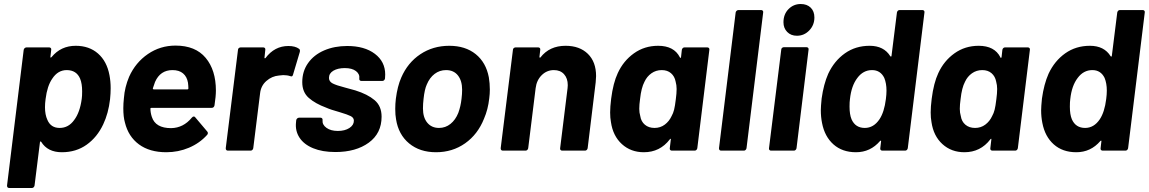

<svg xmlns="http://www.w3.org/2000/svg" viewBox="-20 -750 5720 956"><path d="M531 -311Q531 -285 528 -256Q520 -186 494 -131Q464 -67 411.5 -29.5Q359 8 288 8Q217 8 185 -44Q183 -46 181 -45.5Q179 -45 179 -42L152 174Q151 179 147.5 182.5Q144 186 139 186H26Q15 186 15 174L98 -502Q99 -507 103 -510.5Q107 -514 112 -514H225Q230 -514 233 -510.5Q236 -507 235 -502L231 -467Q230 -464 232 -463.5Q234 -463 237 -466Q283 -522 357 -522Q424 -522 468 -483.5Q512 -445 525 -376Q531 -345 531 -311ZM387 -258Q389 -271 389 -295Q389 -334 379 -358Q361 -401 312 -401Q268 -401 240 -358Q215 -322 207 -257Q204 -235 204 -216Q204 -179 216 -153Q233 -113 277 -113Q321 -113 349 -152Q378 -190 387 -258Z M1048 -225Q1045 -213 1034 -213H734Q729 -213 729 -209Q729 -189 736 -168Q754 -112 832 -112Q893 -113 935 -164Q940 -170 945 -170Q949 -170 952 -166L1012 -95Q1015 -92 1015 -87Q1015 -82 1011 -78Q974 -37 921 -14.5Q868 8 808 8Q725 8 672 -31Q619 -70 602 -140Q594 -168 594 -211Q594 -235 597 -262Q601 -316 623 -368Q655 -439 716.5 -481Q778 -523 854 -523Q953 -523 1004 -462Q1055 -401 1055 -299Q1055 -271 1048 -225ZM752 -342Q750 -337 741 -310Q741 -305 746 -305H913Q918 -305 918 -310Q918 -322 916 -338Q911 -368 891.5 -384.5Q872 -401 839 -401Q778 -401 752 -342Z M1469 -507Q1475 -503 1473 -492L1439 -378Q1436 -366 1425 -371Q1410 -376 1390 -376Q1383 -376 1369 -374Q1334 -371 1306.5 -347Q1279 -323 1275 -285L1241 -12Q1240 -7 1236.5 -3.5Q1233 0 1228 0H1115Q1104 0 1104 -12L1165 -502Q1165 -507 1169 -510.5Q1173 -514 1178 -514H1291Q1296 -514 1299 -510.5Q1302 -507 1301 -502L1297 -464Q1296 -461 1298 -460Q1300 -459 1302 -461Q1347 -521 1416 -521Q1450 -521 1469 -507Z M1454 -142 1455 -152Q1456 -157 1460 -160.5Q1464 -164 1469 -164H1576Q1581 -164 1584 -160.5Q1587 -157 1586 -152V-151Q1584 -129 1605.5 -113.5Q1627 -98 1662 -98Q1697 -98 1719.5 -112.5Q1742 -127 1742 -149Q1742 -164 1726 -172Q1710 -180 1673 -191Q1626 -204 1604 -214Q1550 -234 1517.5 -262.5Q1485 -291 1485 -341Q1485 -395 1514 -436Q1543 -477 1594 -499Q1645 -521 1709 -521Q1795 -521 1846.5 -482Q1898 -443 1898 -379Q1898 -366 1897 -359Q1896 -354 1892.5 -350.5Q1889 -347 1884 -347H1779Q1774 -347 1771 -350.5Q1768 -354 1769 -359Q1772 -381 1752.5 -396Q1733 -411 1697 -411Q1662 -411 1640 -398Q1618 -385 1618 -362Q1618 -344 1636.5 -334.5Q1655 -325 1698 -314Q1737 -304 1749 -300Q1810 -281 1845 -251.5Q1880 -222 1880 -169Q1880 -86 1816 -39.5Q1752 7 1650 7Q1585 7 1539 -12Q1493 -31 1471 -65Q1449 -99 1454 -142Z M1952 -156Q1948 -177 1948 -208Q1948 -233 1951 -258Q1959 -321 1978 -364Q2010 -438 2073 -480Q2136 -522 2217 -522Q2297 -522 2348.5 -480.5Q2400 -439 2414 -365Q2419 -335 2419 -304Q2419 -283 2416 -260Q2410 -205 2390 -159Q2359 -81 2296 -36.5Q2233 8 2151 8Q2070 8 2017 -36Q1964 -80 1952 -156ZM2262 -188Q2274 -221 2278 -258Q2281 -282 2281 -303Q2281 -348 2260 -374.5Q2239 -401 2201 -401Q2169 -401 2144 -382Q2119 -363 2105 -329Q2094 -305 2089 -258Q2086 -233 2086 -210Q2086 -165 2107.5 -139Q2129 -113 2166 -113Q2198 -113 2223 -133Q2248 -153 2262 -188Z M2948 -371Q2948 -362 2946 -340L2906 -12Q2905 -7 2901.5 -3.5Q2898 0 2893 0H2779Q2774 0 2771 -3.5Q2768 -7 2769 -12L2806 -311Q2807 -316 2807 -326Q2807 -360 2788.5 -380.5Q2770 -401 2738 -401Q2703 -401 2677.5 -376Q2652 -351 2647 -311L2610 -12Q2609 -7 2605.5 -3.5Q2602 0 2597 0H2484Q2473 0 2473 -12L2534 -502Q2534 -507 2538 -510.5Q2542 -514 2547 -514H2660Q2665 -514 2668 -510.5Q2671 -507 2670 -502L2666 -467Q2666 -464 2667.5 -463Q2669 -462 2671 -464Q2716 -522 2796 -522Q2866 -522 2907 -482Q2948 -442 2948 -371Z M3388 -514H3502Q3507 -514 3510 -510.5Q3513 -507 3512 -502L3452 -12Q3451 -7 3447.5 -3.5Q3444 0 3439 0H3325Q3320 0 3317 -3.5Q3314 -7 3315 -12L3320 -55Q3321 -59 3319 -59Q3317 -59 3315 -56Q3266 8 3186 8Q3121 8 3076.5 -32.5Q3032 -73 3022 -142Q3018 -163 3018 -190Q3018 -218 3023 -258Q3033 -337 3056 -386Q3084 -447 3136.5 -484.5Q3189 -522 3257 -522Q3336 -522 3365 -465Q3366 -461 3368 -461.5Q3370 -462 3371 -466L3375 -502Q3376 -507 3379.5 -510.5Q3383 -514 3388 -514ZM3345 -256Q3349 -285 3349 -307Q3349 -326 3344 -344Q3339 -370 3321 -385.5Q3303 -401 3275 -401Q3246 -401 3223.5 -385Q3201 -369 3189 -343Q3173 -313 3167 -257Q3163 -229 3163 -208Q3163 -189 3168 -172Q3172 -145 3191 -129Q3210 -113 3239 -113Q3268 -113 3290 -129.5Q3312 -146 3324 -172Q3332 -186 3336.5 -204Q3341 -222 3345 -256Z M3657 -700H3770Q3775 -700 3778 -696.5Q3781 -693 3780 -688L3697 -12Q3696 -7 3692.5 -3.5Q3689 0 3684 0H3571Q3560 0 3560 -12L3643 -688Q3644 -693 3648 -696.5Q3652 -700 3657 -700Z M3881 -639Q3881 -679 3906 -704.5Q3931 -730 3967 -730Q3998 -730 4016.5 -712Q4035 -694 4035 -663Q4035 -625 4009.5 -598.5Q3984 -572 3948 -572Q3918 -572 3899.5 -591Q3881 -610 3881 -639ZM3883 -515H3996Q4001 -515 4004 -511.5Q4007 -508 4006 -503L3946 -12Q3945 -7 3941.5 -3.5Q3938 0 3933 0H3819Q3814 0 3811 -3.5Q3808 -7 3809 -12L3870 -503Q3870 -508 3874 -511.5Q3878 -515 3883 -515Z M4459 -700H4573Q4578 -700 4581 -696.5Q4584 -693 4583 -688L4500 -12Q4499 -7 4495.5 -3.5Q4492 0 4487 0H4373Q4368 0 4365 -3.5Q4362 -7 4363 -12L4367 -46Q4368 -49 4366 -49.5Q4364 -50 4362 -48Q4314 8 4242 8Q4174 8 4130 -31Q4086 -70 4073 -138Q4067 -168 4067 -201Q4067 -219 4071 -259Q4081 -331 4104 -383Q4134 -447 4187 -484.5Q4240 -522 4310 -522Q4381 -522 4413 -470Q4415 -468 4417 -468.5Q4419 -469 4419 -472L4446 -688Q4447 -693 4450.5 -696.5Q4454 -700 4459 -700ZM4391 -257Q4394 -280 4394 -299Q4394 -335 4383 -362Q4364 -401 4322 -401Q4278 -401 4249 -362Q4219 -323 4212 -256Q4210 -243 4210 -219Q4210 -180 4220 -156Q4239 -113 4286 -113Q4330 -113 4359 -156Q4383 -192 4391 -257Z M4984 -514H5098Q5103 -514 5106 -510.5Q5109 -507 5108 -502L5048 -12Q5047 -7 5043.5 -3.5Q5040 0 5035 0H4921Q4916 0 4913 -3.5Q4910 -7 4911 -12L4916 -55Q4917 -59 4915 -59Q4913 -59 4911 -56Q4862 8 4782 8Q4717 8 4672.5 -32.5Q4628 -73 4618 -142Q4614 -163 4614 -190Q4614 -218 4619 -258Q4629 -337 4652 -386Q4680 -447 4732.5 -484.5Q4785 -522 4853 -522Q4932 -522 4961 -465Q4962 -461 4964 -461.5Q4966 -462 4967 -466L4971 -502Q4972 -507 4975.5 -510.5Q4979 -514 4984 -514ZM4941 -256Q4945 -285 4945 -307Q4945 -326 4940 -344Q4935 -370 4917 -385.5Q4899 -401 4871 -401Q4842 -401 4819.5 -385Q4797 -369 4785 -343Q4769 -313 4763 -257Q4759 -229 4759 -208Q4759 -189 4764 -172Q4768 -145 4787 -129Q4806 -113 4835 -113Q4864 -113 4886 -129.5Q4908 -146 4920 -172Q4928 -186 4932.5 -204Q4937 -222 4941 -256Z M5556 -700H5670Q5675 -700 5678 -696.5Q5681 -693 5680 -688L5597 -12Q5596 -7 5592.5 -3.5Q5589 0 5584 0H5470Q5465 0 5462 -3.5Q5459 -7 5460 -12L5464 -46Q5465 -49 5463 -49.5Q5461 -50 5459 -48Q5411 8 5339 8Q5271 8 5227 -31Q5183 -70 5170 -138Q5164 -168 5164 -201Q5164 -219 5168 -259Q5178 -331 5201 -383Q5231 -447 5284 -484.5Q5337 -522 5407 -522Q5478 -522 5510 -470Q5512 -468 5514 -468.5Q5516 -469 5516 -472L5543 -688Q5544 -693 5547.5 -696.5Q5551 -700 5556 -700ZM5488 -257Q5491 -280 5491 -299Q5491 -335 5480 -362Q5461 -401 5419 -401Q5375 -401 5346 -362Q5316 -323 5309 -256Q5307 -243 5307 -219Q5307 -180 5317 -156Q5336 -113 5383 -113Q5427 -113 5456 -156Q5480 -192 5488 -257Z"/></svg>

Font: Barlow
Style: Bold Italic
Weight: 700
Italic angle: -7°
Designer: Jeremy Tribby
Foundry: Tribby Type
Version: Version 1.422